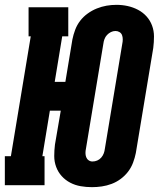

<svg xmlns="http://www.w3.org/2000/svg" viewBox="-34 -765 656 793"><path d="M346 8Q322 8 299 4Q276 0 256 -10.5Q236 -21 221 -37.5Q206 -54 198 -75.5Q190 -97 190 -120.5Q190 -144 193 -168L217 -308H172L141 -120H150V0H-14V-120H11L93 -615H84V-735H248V-615H223L192 -427H236L265 -602Q269 -622 276.5 -642Q284 -662 297 -679Q310 -696 328 -709Q346 -722 366 -730Q386 -738 406 -741.5Q426 -745 447 -745Q471 -745 493.5 -740Q516 -735 536 -724.5Q556 -714 571 -697.5Q586 -681 594 -659.5Q602 -638 602 -614.5Q602 -591 599 -567L527 -133Q523 -113 515.5 -93Q508 -73 495 -56Q482 -39 464.5 -26Q447 -13 427 -5.5Q407 2 386.5 5Q366 8 346 8ZM348 -98Q358 -98 367.5 -102Q377 -106 384 -114Q391 -122 394.5 -131.5Q398 -141 399 -150L471 -584Q473 -593 473 -602.5Q473 -612 470 -620Q467 -628 459.5 -632.5Q452 -637 443 -637Q433 -637 424 -632.5Q415 -628 408 -620.5Q401 -613 397.5 -603.5Q394 -594 393 -585L321 -151Q319 -142 319 -133Q319 -124 322 -116Q325 -108 332 -103Q339 -98 348 -98Z"/></svg>

Font: Iosevka Curly Slab HvEx
Style: Italic
Weight: 900
Width: 7
Italic angle: -9°
Monospace: yes
Designer: Belleve Invis
Foundry: Belleve Invis
Version: Version 11.1.0; ttfautohint (v1.8.3)